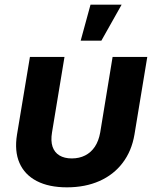

<svg xmlns="http://www.w3.org/2000/svg" viewBox="-20 -783 658 811"><path d="M262.7 8.3Q186.5 8.3 135.3 -18.3Q84 -44.9 62.3 -94.7Q40.5 -144.5 51.8 -214.4L106.4 -542.5H252.4L199.7 -223.6Q193.8 -188 201.9 -163.6Q210 -139.2 231 -126.5Q252 -113.8 283.2 -113.8Q314.9 -113.8 339.8 -126.5Q364.7 -139.2 380.9 -163.6Q397 -188 403.3 -223.6L455.6 -542.5H602.1L547.9 -214.4Q536.1 -145 498 -95Q460 -44.9 399.9 -18.3Q339.8 8.3 262.7 8.3ZM320.8 -611.3 362.3 -763.2H493.7L408.2 -611.3Z"/></svg>

Font: Inter 16pt
Style: Bold Italic
Weight: 700
Italic angle: -9.3988°
Version: Version 4.001;git-66647c0bb